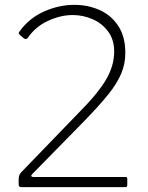

<svg xmlns="http://www.w3.org/2000/svg" viewBox="-20 -772 611 792"><path d="M302 -304Q382 -384 416.5 -442Q451 -500 451 -560Q451 -608 426 -642Q401 -676 361.5 -693Q322 -710 280 -710Q230 -710 178 -686Q126 -662 94 -615Q90 -611 86 -611Q83 -611 78 -614L63 -627Q57 -633 57 -635Q57 -637 61 -643Q100 -697 161.5 -724.5Q223 -752 287 -752Q342 -752 390 -731Q438 -710 467.5 -665.5Q497 -621 497 -554Q497 -509 480 -468.5Q463 -428 427 -383Q391 -338 325 -270L113 -54Q109 -50 109 -47Q109 -42 119 -42H496Q501 -42 503 -40.5Q505 -39 505 -34V-8Q505 0 497 0H69Q62 0 59.5 -2.5Q57 -5 57 -12V-32Q57 -43 60 -50Q63 -57 71 -65Z"/></svg>

Font: Libre Franklin Thin
Style: Regular
Weight: 250
Designer: Pablo Impallari, Rodrigo Fuenzalida
Foundry: Impallari Type
Version: Version 1.002; ttfautohint (v1.5)